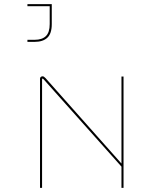

<svg xmlns="http://www.w3.org/2000/svg" viewBox="-20 -1001 793 931"><path d="M201 -622 569 -208V-630H579V-90H569V-193L191 -617Q190 -618 188.5 -619Q187 -620 186 -620Q185 -620 184.5 -619Q184 -618 184 -617V-90H174V-619Q174 -625 178 -628Q182 -631 186 -631Q190 -631 193 -629Q196 -627 201 -622ZM231 -981V-884Q231 -838 209.5 -818Q188 -798 148 -798H113V-808H148Q184 -808 202.5 -826Q221 -844 221 -884V-971H113V-981Z"/></svg>

Font: Bungee Hairline
Style: Regular
Weight: 400
Designer: David Jonathan Ross
Foundry: David Jonathan Ross
Version: Version 1.001;PS 1.0;hotconv 1.0.72;makeotf.lib2.5.5900